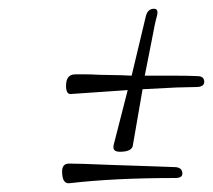

<svg xmlns="http://www.w3.org/2000/svg" viewBox="-20 -439 487 439"><path d="M254 -92Q236 -92 240 -108L272 -233L141 -224Q131 -224 131 -243Q131 -269 152 -269H177Q190 -269 206 -268L257 -267Q275 -266 281 -266L313 -400Q317 -419 332 -419Q343 -419 339 -403Q334 -386 328 -352L311 -266H378Q408 -266 431 -265Q447 -265 447 -252Q447 -240 428 -240Q414 -240 384 -239L306 -235L284 -108Q283 -92 254 -92ZM138 -20Q122 -19 122 -47Q122 -65 138 -65Q161 -65 232 -62L322 -59Q358 -58 378 -57Q397 -57 397 -42Q397 -32 381 -32Q240 -32 138 -20Z"/></svg>

Font: Lovers Quarrel
Style: Regular
Weight: 400
Designer: Robert E. Leuschke
Foundry: Robert E. Leuschke
Version: Version 1.010; ttfautohint (v1.8.3)